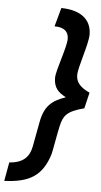

<svg xmlns="http://www.w3.org/2000/svg" viewBox="-75 -790 505 959"><g transform="rotate(5 177.0 -310.5)"><path d="M192 -403C192 -354 215 -331 254 -311C185 -287 149 -257 134 -175L111 -52C101 0 72 33 1 38L-16 132C111 127 174 88 208 -22C211 -31 229 -136 236 -165C248 -216 262 -241 351 -264L370 -344C320 -367 301 -392 301 -427C301 -467 345 -585 345 -633C345 -710 288 -752 193 -753L167 -659C215 -659 238 -639 238 -602C238 -559 192 -441 192 -403Z"/></g></svg>

Font: RazerF5 SemiBold
Style: Italic
Weight: 600
Foundry: Razer Inc.
Version: Version 2